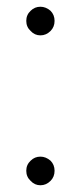

<svg xmlns="http://www.w3.org/2000/svg" viewBox="-20 -546 240 570"><path d="M71 -454Q58 -466 58 -484Q58 -502 71 -514Q83 -526 100 -526Q116 -526 130 -514Q142 -502 142 -484Q142 -466 130 -454Q117 -441 100 -441Q83 -441 71 -454ZM71 -9Q58 -21 58 -39Q58 -57 71 -69Q83 -81 100 -81Q116 -81 130 -69Q142 -57 142 -39Q142 -21 130 -9Q117 4 100 4Q83 4 71 -9Z"/></svg>

Font: Montserrat Light Alt1
Style: Light
Weight: 500
Designer: Differentunic
Foundry: Julieta Ulanovsky
Version: 0.1